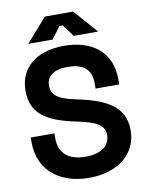

<svg xmlns="http://www.w3.org/2000/svg" viewBox="-97 -957 800 1040"><g transform="rotate(-10 303.0 -437.0)"><path d="M309 14C471 14 574 -74 574 -202C574 -330 475 -382 326 -414L303 -419C219 -437 180 -462 180 -514C180 -566 217 -598 297 -598C377 -598 426 -566 426 -486V-456H556V-486C556 -638 447 -714 297 -714C147 -714 50 -638 50 -510C50 -382 135 -333 280 -301L303 -296C393 -276 444 -256 444 -198C444 -142 399 -102 309 -102C219 -102 164 -144 164 -228V-256H34V-228C34 -76 147 14 309 14ZM109 -758H243L292 -824H310L359 -758H493L379 -888H223Z"/></g></svg>

Font: Meta Space
Style: Bold
Weight: 700
Designer: Meta Pool / Florian Karsten
Foundry: Meta Pool / Florian Karsten
Version: Version 2.000;Glyphs 3.1.1 (3137)